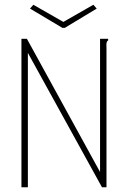

<svg xmlns="http://www.w3.org/2000/svg" viewBox="-20 -786 540 806"><path d="M70 -623H93L400 -64V-623H434V-616Q429 -614 427.5 -607.5Q426 -601 427 -584V0H408L97 -564V0H70ZM372 -766 386 -750 252 -669H242L106 -750L120 -766L246 -694Z"/></svg>

Font: Inconsolata ExtraLight
Style: Regular
Weight: 200
Monospace: yes
Designer: Raph Levien, Cyreal, Brenton Simpson
Foundry: Raph Levien, Cyreal, Google
Version: Version 3.001; ttfautohint (v1.8.2.53-6de2)